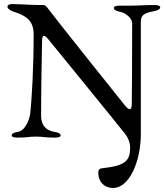

<svg xmlns="http://www.w3.org/2000/svg" viewBox="-20 -678 815 953"><path d="M541 255C622 255 679 124 679 -14V-568C679 -601 692 -613 742 -622C765 -626 775 -633 775 -642C775 -650 763 -653 746 -653C685 -653 679 -650 631 -650H574C557 -650 545 -647 545 -639C545 -630 555 -623 578 -619C600 -615 635 -590 636 -564C636 -381 635 -195 634 -157C633 -142 629 -136 624 -136C616 -136 604 -150 599 -156C579 -180 237 -609 218 -636C211 -645 206 -653 194 -653C122 -653 118 -656 40 -658C33 -658 17 -656 17 -644C17 -632 42 -622 48 -620C107 -601 147 -578 147 -507C147 -342 138 -182 129 -107C127 -94 109 -31 71 -24C48 -20 38 -15 38 -6C38 2 50 5 67 5C121 5 122 0 158 0C195 0 198 5 252 5C269 5 281 2 281 -6C281 -15 271 -20 248 -24C198 -33 184 -68 184 -104C184 -227 187 -380 189 -479C189 -487 191 -500 198 -500C203 -500 209 -496 219 -484C242 -456 585 -35 603 -11C615 5 626 30 626 55C626 118 603 144 496 156C473 158 468 162 468 181C468 224 497 255 541 255Z"/></svg>

Font: EB Garamond
Style: Regular
Weight: 400
Designer: Georg Duffner and Octavio Pardo
Foundry: Georg Duffner
Version: Version 1.000;PS 001.000;hotconv 1.0.88;makeotf.lib2.5.64775